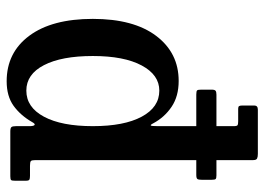

<svg xmlns="http://www.w3.org/2000/svg" viewBox="-134 -686 832 605"><g transform="rotate(90 282.5 -384.0)"><path d="M40 -260Q40 -388.5 93.5 -459.5Q147 -530.5 235.5 -530.5Q284 -530.5 317 -508.2Q350 -486 369 -450.5Q374 -440.5 376 -442.8Q378 -445 378 -465V-586H278.5Q267.5 -586 265.2 -588.8Q263 -591.5 263 -601.5V-634.5Q263 -643.5 266.2 -646.5Q269.5 -649.5 278.5 -649.5H378V-704.5Q378 -714 375 -716Q372 -718 362.5 -718H323Q316.5 -718 314.8 -721Q313 -724 313 -731V-769Q313 -780 326 -780H465.5Q475 -780 480 -777.5Q485 -775 485 -765V-649.5H533Q542.5 -649.5 544.8 -646.8Q547 -644 547 -634.5V-603Q547 -593.5 544.8 -589.8Q542.5 -586 531.5 -586H485V-79Q485 -67.5 488 -64.8Q491 -62 503 -62H534.5Q543.5 -62 546.8 -60Q550 -58 550 -48.5V-15Q550 -5 547.8 -2.5Q545.5 0 536 0H395Q384 0 381 -3.5Q378 -7 378 -18V-60.5Q378 -73 374.5 -76.2Q371 -79.5 365 -68.5Q344 -32 313.8 -10.2Q283.5 11.5 236.5 11.5Q146 11.5 93 -60Q40 -131.5 40 -260ZM157 -260Q157 -161.5 185.8 -106Q214.5 -50.5 266 -50.5Q318.5 -50.5 348.2 -106Q378 -161.5 378 -260Q378 -358.5 348.2 -414Q318.5 -469.5 266 -469.5Q216.5 -469.5 186.8 -414Q157 -358.5 157 -260Z"/></g></svg>

Font: Besley* Narrow Medium
Style: Regular
Weight: 500
Width: 4
Designer: Owen Earl
Foundry: indestructible type*
Version: Version 3.000; ttfautohint (v1.8.3)